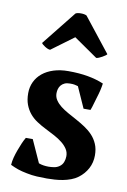

<svg xmlns="http://www.w3.org/2000/svg" viewBox="-84 -777 557 840"><g transform="rotate(10 194.5 -357.5)"><path d="M252 -99.6Q252 -117.2 242.9 -131.1Q233.9 -145 218.8 -157.2Q203.6 -169.4 183.6 -180.2Q163.6 -190.9 142.1 -201.7Q120.6 -212.4 101.8 -224.9Q83 -237.3 69.3 -253.9Q55.7 -270.5 47.6 -292Q39.6 -313.5 39.6 -342.3Q39.6 -369.6 50.5 -392.8Q61.5 -416 81.8 -432.6Q102.1 -449.2 131.1 -458.5Q160.2 -467.8 196.3 -467.8Q245.1 -467.8 283.4 -460.9Q321.8 -454.1 354 -440.4Q350.1 -411.1 339.4 -377.4Q334 -360.8 330.1 -345.9Q326.2 -331.1 320.8 -317.4H290L248.5 -410.2Q243.2 -411.6 239.5 -412.6Q235.8 -413.6 232.2 -414.3Q228.5 -415 223.9 -415.3Q219.2 -415.5 211.9 -415.5Q198.2 -415.5 188.7 -411.1Q179.2 -406.7 173.1 -399.4Q167 -392.1 164.3 -382.8Q161.6 -373.5 161.6 -363.8Q161.6 -346.7 170.7 -333.3Q179.7 -319.8 194.3 -308.3Q209 -296.9 227.8 -286.4Q246.6 -275.9 266.6 -265.1Q287.1 -253.9 306.4 -241.2Q325.7 -228.5 340.8 -212.4Q356 -196.3 365.2 -174.8Q374.5 -153.3 374.5 -124.5Q374.5 -92.8 360.4 -66.2Q346.2 -39.6 321.3 -21Q307.6 -10.7 290.5 -4.4Q273.4 2 255.4 5.4Q237.3 8.8 219 10Q200.7 11.2 184.6 11.2Q162.6 11.2 140.1 10Q117.7 8.8 94.2 3.9Q71.3 -0.5 54.4 -6.3Q37.6 -12.2 20.5 -20.5Q21.5 -37.1 25.9 -53.7Q30.3 -70.3 36.6 -87.4Q43 -104.5 49.3 -119.6Q55.7 -134.8 63.5 -147.9H94.2L139.2 -48.3Q148.9 -44.4 160.4 -42.7Q171.9 -41 182.6 -41Q193.8 -41 207 -43Q220.2 -44.9 231 -52.7Q242.2 -60.5 247.1 -73.2Q252 -85.9 252 -99.6ZM101.1 -545.9Q91.8 -545.9 77.6 -554.9Q63.5 -564 61.5 -569.3L182.6 -721.2Q189.9 -726.1 206.3 -726.1Q222.7 -726.1 231.9 -721.2L351.1 -570.3Q350.1 -567.9 344.2 -563.7Q338.4 -559.6 331.5 -555.7Q324.7 -551.8 317.4 -548.8Q310.1 -545.9 305.7 -545.9L200.2 -619.1Z"/></g></svg>

Font: PT Astra Serif
Style: Bold
Weight: 700
Designer: A.Korolkova, I. Chaeva
Foundry: ParaType Ltd
Version: Version 1.002